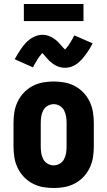

<svg xmlns="http://www.w3.org/2000/svg" viewBox="-20 -938 540 966"><path d="M250 8Q222 8 195 3Q168 -2 143.5 -15Q119 -28 100 -48Q81 -68 69 -93Q57 -118 52.5 -145Q48 -172 48 -200V-320Q48 -348 52.5 -375Q57 -402 69 -427Q81 -452 100 -472Q119 -492 143.5 -505Q168 -518 195 -523Q222 -528 250 -528Q278 -528 305 -523Q332 -518 356.5 -505Q381 -492 400 -472Q419 -452 431 -427Q443 -402 447.5 -375Q452 -348 452 -320V-200Q452 -172 447.5 -145Q443 -118 431 -93Q419 -68 400 -48Q381 -28 356.5 -15Q332 -2 305 3Q278 8 250 8ZM250 -106Q266 -106 280.5 -114.5Q295 -123 302.5 -137.5Q310 -152 312.5 -168Q315 -184 315 -200V-320Q315 -336 312.5 -352Q310 -368 302.5 -382.5Q295 -397 280.5 -405.5Q266 -414 250 -414Q234 -414 219.5 -405.5Q205 -397 197.5 -382.5Q190 -368 187.5 -352Q185 -336 185 -320V-200Q185 -184 187.5 -168Q190 -152 197.5 -137.5Q205 -123 219.5 -114.5Q234 -106 250 -106ZM307 -597Q302 -597 297 -597.5Q292 -598 287.5 -599Q283 -600 279 -601Q275 -602 270.5 -604Q266 -606 261.5 -608Q257 -610 253.5 -612.5Q250 -615 246 -617.5Q242 -620 238 -623.5Q234 -627 230.5 -630Q227 -633 224 -636.5Q221 -640 218 -643Q215 -646 212.5 -649Q210 -652 206 -657Q202 -662 198.5 -665.5Q195 -669 191.5 -672Q188 -675 188 -676V-677Q188 -677 189 -677H191Q192 -676 194 -676H198Q198 -675 196 -673.5Q194 -672 191 -669Q188 -666 187 -664.5Q186 -663 185 -661.5Q184 -660 182.5 -658.5Q181 -657 179.5 -655Q178 -653 176.5 -651Q175 -649 173.5 -647Q172 -645 170.5 -642.5Q169 -640 167.5 -637.5Q166 -635 164.5 -632Q163 -629 161 -626Q159 -623 157 -620Q155 -617 153.5 -613.5Q152 -610 150 -606.5Q148 -603 146 -599L54 -640Q61 -653 68 -664.5Q75 -676 82 -686.5Q89 -697 95.5 -705.5Q102 -714 109 -721.5Q116 -729 126 -737Q136 -745 146.5 -750.5Q157 -756 169 -759.5Q181 -763 193 -763Q198 -763 203 -762.5Q208 -762 212.5 -761Q217 -760 221 -758.5Q225 -757 229.5 -755.5Q234 -754 238.5 -751.5Q243 -749 246.5 -747Q250 -745 254 -742Q258 -739 262 -736Q266 -733 269.5 -729.5Q273 -726 276 -722.5Q279 -719 282 -716Q285 -713 287.5 -710Q290 -707 294 -702.5Q298 -698 301.5 -694.5Q305 -691 308.5 -687.5Q312 -684 312 -683H302Q302 -685 304 -686.5Q306 -688 309 -691Q312 -694 313 -695Q314 -696 315 -697.5Q316 -699 317.5 -701Q319 -703 320.5 -704.5Q322 -706 323.5 -708Q325 -710 326.5 -712.5Q328 -715 329.5 -717.5Q331 -720 332.5 -722.5Q334 -725 335.5 -727.5Q337 -730 339 -733Q341 -736 343 -739.5Q345 -743 346.5 -746Q348 -749 350 -753Q352 -757 354 -760L446 -720Q439 -706 432 -694.5Q425 -683 418 -673Q411 -663 404.5 -654.5Q398 -646 391 -638.5Q384 -631 374 -622.5Q364 -614 353.5 -608.5Q343 -603 331 -600Q319 -597 307 -597ZM100 -832V-918H400V-832Z"/></svg>

Font: Iosevka Heavy
Style: Regular
Weight: 900
Monospace: yes
Designer: Belleve Invis
Foundry: Belleve Invis
Version: Version 32.5.0; ttfautohint (v1.8.4)